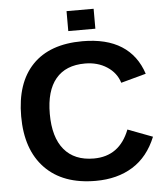

<svg xmlns="http://www.w3.org/2000/svg" viewBox="-58 -907 838 969"><g transform="rotate(-5 361.0 -423.0)"><path d="M388.2 -103.5Q518.6 -103.5 569.3 -234.4L694.8 -187Q654.3 -87.4 575.9 -38.8Q497.6 9.8 388.2 9.8Q222.2 9.8 131.6 -84.2Q41 -178.2 41 -347.2Q41 -516.6 128.4 -607.4Q215.8 -698.2 381.8 -698.2Q502.9 -698.2 579.1 -649.7Q655.3 -601.1 686 -506.8L559.1 -472.2Q543 -523.9 495.8 -554.4Q448.7 -585 384.8 -585Q287.1 -585 236.6 -524.4Q186 -463.9 186 -347.2Q186 -228.5 238 -166Q290 -103.5 388.2 -103.5ZM315.4 -755.4V-856.4H452.6V-755.4Z"/></g></svg>

Font: Liberation Sans
Style: Bold
Weight: 700
Designer: Steve Matteson
Foundry: Ascender Corporation
Version: Version 2.1.5